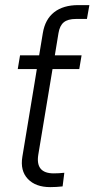

<svg xmlns="http://www.w3.org/2000/svg" viewBox="-20 -748 379 771"><path d="M181.6 3.4Q123 3.4 91.8 -29.5Q60.5 -62.5 69.8 -118.7L118.7 -414.1L127.9 -470.7H51.3L60.5 -525.9H137.2L151.9 -614.7Q161.1 -670.9 197.8 -699.2Q234.4 -727.5 294.4 -727.5H338.9L329.1 -671.9H285.2Q252.4 -671.9 236.1 -658.4Q219.7 -645 214.8 -614.7L200.2 -525.9H307.6L298.3 -470.7H190.9L133.8 -127Q121.6 -51.8 195.8 -51.8Q215.8 -51.8 238.3 -54.2L231.4 0.5Q207 3.4 181.6 3.4Z"/></svg>

Font: Inter Display Light
Style: Italic
Weight: 300
Italic angle: -9.39999°
Designer: Rasmus Andersson
Foundry: rsms
Version: Version 4.000;git-a52131595